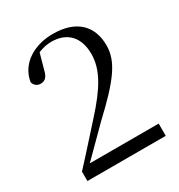

<svg xmlns="http://www.w3.org/2000/svg" viewBox="-170 -759 889 951"><g transform="rotate(-30 275.0 -283.5)"><path d="M54 21.3V75.3H502V5.3H108L260.1 -146.7C416.1 -292.7 472.1 -368.7 472.1 -459.7C472.1 -571.7 403 -641.7 269 -641.7C166 -641.7 71 -589.6 54.9 -488.7C60.9 -468.8 75.9 -457.7 94.9 -457.7C118.9 -457.7 135 -469.6 143.9 -509.7L168 -595.7C194.9 -606.7 218.9 -611.7 243.9 -611.7C332.9 -611.7 385.9 -556.7 385.9 -460.7C385.9 -372.8 338 -291.7 235 -178.7C187 -125.7 121 -50.7 54 21.3Z"/></g></svg>

Font: YuFanDanQingSong
Style: Regular
Weight: 100
Foundry: 余繁
Version: Version 1.0